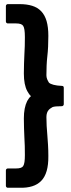

<svg xmlns="http://www.w3.org/2000/svg" viewBox="-20 -741 343 923"><path d="M110.8 -255.4Q114.7 -262.2 119.1 -268.3Q123.5 -274.4 128.9 -278.8Q123.5 -283.7 119.4 -289.6Q115.2 -295.4 111.3 -302.7Q94.7 -333 94.7 -387.7Q94.7 -412.6 95.5 -435.3Q96.2 -458 97.2 -478.5Q98.6 -499 99.1 -520Q99.6 -541 99.6 -563Q99.6 -605 91.3 -616.7Q84 -628.4 57.1 -628.4H17.6Q13.7 -628.4 11 -631.1Q8.3 -633.8 8.3 -637.7V-711.9Q8.3 -715.8 11 -718.5Q13.7 -721.2 17.6 -721.2H74.7Q108.9 -721.2 134.8 -713.1Q160.6 -705.1 178 -687Q195.3 -668.9 203.9 -639.9Q212.4 -610.8 212.4 -568.4Q212.4 -540.5 211.2 -515.9Q210 -491.2 207.5 -470.2Q205.1 -449.2 204.1 -426Q203.1 -402.8 203.1 -379.4Q203.1 -369.6 206.5 -360.8Q210 -352.1 215.3 -343.8Q221.7 -337.4 237.5 -333.3Q253.4 -329.1 277.8 -328.1Q286.6 -328.1 286.6 -318.8V-240.2Q286.6 -236.3 283.9 -233.4Q281.2 -230.5 277.3 -230.5Q243.2 -230.5 232.4 -226.1Q228.5 -223.6 223.1 -220.2Q217.8 -216.8 215.3 -213.4V-213.9Q203.1 -201.2 203.1 -178.2Q203.1 -156.2 204.3 -135.3Q205.6 -114.3 207.5 -92.3Q209.5 -68.8 210.9 -43.9Q212.4 -19 212.4 8.8Q212.9 51.3 204.3 80.8Q195.8 110.4 178.2 128.4Q160.6 146.5 134.5 154.5Q108.4 162.6 74.7 161.6H17.6Q13.7 161.6 11 158.9Q8.3 156.2 8.3 152.3V78.1Q8.3 74.2 11 71.5Q13.7 68.8 17.6 68.8H57.1Q84 68.8 91.3 57.6Q95.7 50.8 97.7 37.6Q99.6 24.4 99.6 4.4Q99.6 -18.1 99.1 -39.1Q98.6 -60.1 97.2 -80.6Q96.2 -101.1 95.5 -124Q94.7 -147 94.7 -171.9Q94.7 -223.6 110.8 -255.4Z"/></svg>

Font: Pyidaungsu ZawDecode
Style: Bold
Weight: 700
Designer: Sun Tun
Foundry: Your Own Font Foundry
Version: Version 2.50